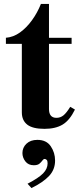

<svg xmlns="http://www.w3.org/2000/svg" viewBox="-20 -642 401 976"><path d="M206 13Q146 13 118.5 -8.5Q91 -30 91 -71V-419H10V-450Q48 -453 81.5 -477Q115 -501 142.5 -539Q170 -577 188 -622H229V-450H344V-419H229V-88Q229 -43 267 -43Q287 -43 302.5 -55.5Q318 -68 337 -99L361 -85Q334 -30 298 -8.5Q262 13 206 13ZM140 314 120 292Q176 263 199 239.5Q222 216 222 188Q222 175 217 170.5Q212 166 207 166Q201 166 195.5 174Q190 182 180.5 190Q171 198 152 198Q124 198 109 178.5Q94 159 94 136Q94 108 114.5 88.5Q135 69 170 69Q216 69 238 101.5Q260 134 260 174Q260 220 229.5 252.5Q199 285 140 314Z"/></svg>

Font: Libre Bodoni
Style: Bold
Weight: 700
Designer: Pablo Impallari, Rodrigo Fuenzalida
Foundry: Impallari Type
Version: Version 2.005;gftools[0.9.23]